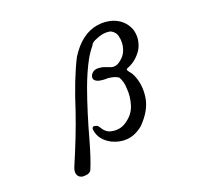

<svg xmlns="http://www.w3.org/2000/svg" viewBox="-143 -859 1286 1205"><g transform="rotate(-20 500.0 -256.0)"><path d="M623 -685Q672 -693 723 -678Q796 -653 824 -584Q845 -518 811 -453Q772 -391 708 -367Q692 -362 710 -342Q725 -325 732 -308Q762 -241 751 -159Q740 -76 662 3Q610 47 553 51Q504 55 454 31Q381 -7 372 -78Q372 -105 401 -93Q409 -92 418 -77Q441 -37 475 -30Q527 -18 569 -43Q630 -80 648 -140Q665 -195 660 -249Q659 -295 639 -329Q614 -346 569 -350Q539 -348 509 -355Q466 -370 485 -405Q497 -425 521 -429Q544 -431 570 -424L610 -409Q647 -395 686 -432Q719 -460 728 -511Q732 -547 726 -567Q722 -602 686 -620Q639 -630 588 -606Q556 -595 549 -575Q518 -537 499 -501Q462 -433 428 -341Q376 -196 328 -21Q299 83 272 149Q263 175 225 176H211Q179 170 175 139Q173 123 183 99Q258 -75 308 -221Q370 -417 433 -541Q512 -668 623 -685Z"/></g></svg>

Font: cwTeXKai
Style: Medium
Weight: 500
Version: Version 1.17